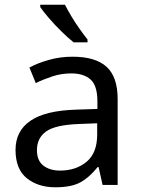

<svg xmlns="http://www.w3.org/2000/svg" viewBox="-20 -786 601 816"><path d="M288 -545Q386 -545 433 -502Q480 -459 480 -365V0H416L399 -76H395Q360 -32 321.5 -11Q283 10 215 10Q142 10 94 -28.5Q46 -67 46 -149Q46 -229 109 -272.5Q172 -316 303 -320L394 -323V-355Q394 -422 365 -448Q336 -474 283 -474Q241 -474 203 -461.5Q165 -449 132 -433L105 -499Q140 -518 188 -531.5Q236 -545 288 -545ZM314 -259Q214 -255 175.5 -227Q137 -199 137 -148Q137 -103 164.5 -82Q192 -61 235 -61Q303 -61 348 -98.5Q393 -136 393 -214V-262ZM256 -766Q267 -744 283.5 -716.5Q300 -689 318.5 -663Q337 -637 352 -618V-606H293Q270 -624 241 -652.5Q212 -681 187.5 -709.5Q163 -738 151 -756V-766Z"/></svg>

Font: Noto Sans Takri
Style: Regular
Weight: 400
Designer: Monotype Design Team
Foundry: Monotype Imaging Inc.
Version: Version 2.003; ttfautohint (v1.8.4.7-5d5b)